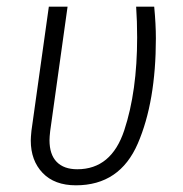

<svg xmlns="http://www.w3.org/2000/svg" viewBox="-20 -543 547 574"><path d="M446 -428Q446 -239 392 -114Q338 11 207 11Q143 11 107.5 -26Q72 -63 72 -123Q72 -132 74 -152L126 -523H182L130 -151Q128 -133 128 -124Q128 -81 149.5 -59Q171 -37 211 -37Q313 -37 351.5 -153.5Q390 -270 390 -431Q390 -480 387 -523H441Q446 -471 446 -428Z"/></svg>

Font: Fira Sans Condensed Light
Style: Italic
Weight: 300
Width: 3
Italic angle: -8°
Designer: Carrois Corporate & Edenspiekermann AG
Foundry: Carrois Corporate GbR & Edenspiekermann AG
Version: Version 4.203